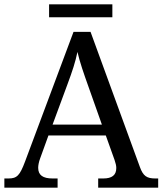

<svg xmlns="http://www.w3.org/2000/svg" viewBox="-20 -860 745 880"><path d="M205 -781H495V-840H205ZM0 0H244V-42H221C177 -42 155 -57 155 -91C155 -102 158 -118 164 -134L202 -239H465L505 -127C510 -112 513 -101 513 -90C513 -57 493 -42 453 -42H430V0H705V-42H692C653 -42 636 -53 621 -95L395 -714H317L95 -120C71 -56 58 -42 19 -42H0ZM221 -289 289 -473C312 -535 325 -574 335 -622C346 -574 364 -523 385 -464L447 -289Z"/></svg>

Font: Noto Serif Devanagari
Style: Regular
Weight: 400
Designer: Universal Thirst, Indian Type Foundry and the Monotype Design Team
Foundry: Monotype Imaging Inc.
Version: Version 2.004